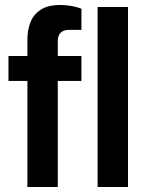

<svg xmlns="http://www.w3.org/2000/svg" viewBox="-20 -751 599 771"><path d="M90 0V-426H14V-526H90V-593Q90 -628 101.5 -659.5Q113 -691 142 -711Q171 -731 223 -731Q238 -731 253.5 -729Q269 -727 283 -723.5Q297 -720 307 -716V-631H257Q235 -631 223.5 -619.5Q212 -608 212 -586V-526H307V-426H212V0ZM372 0V-723H494V0Z"/></svg>

Font: Archivo SemiBold
Style: Regular
Weight: 600
Designer: Hector Gatti
Foundry: Omnibus-Type
Version: Version 2.001